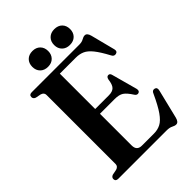

<svg xmlns="http://www.w3.org/2000/svg" viewBox="-252 -974 1098 1098"><g transform="rotate(-45 297.0 -424.5)"><path d="M31.5 -681.5Q31.5 -700 53 -700H437.5Q459 -700 472.2 -708Q485.5 -716 497 -716Q515 -716 522.5 -687L560.5 -539Q565.5 -519 548 -514.5Q530.5 -510.5 522 -529Q492.5 -584 469.5 -612.5Q446.5 -641 423.5 -651.2Q400.5 -661.5 371.5 -661.5H241.5V-375.5H352Q381.5 -375.5 395.8 -389.8Q410 -404 414.5 -442Q418.5 -459.5 431 -460Q444.5 -461 448.5 -443.5L490.5 -290Q495 -269.5 481 -265Q467 -260.5 457.5 -275Q434 -312 414.8 -324.5Q395.5 -337 361.5 -337H241.5V-81Q241.5 -38.5 282 -38.5H380.5Q410 -38.5 434.2 -51Q458.5 -63.5 483.2 -98.8Q508 -134 539.5 -202.5Q546.5 -221 563.5 -217.5Q581.5 -213.5 575.5 -190L532.5 -14Q525 15 506.5 15Q495.5 15 481.5 7.5Q467.5 0 443.5 0H53Q31.5 0 31.5 -18.5Q31.5 -32.5 47 -38.5L80 -45Q101.5 -51.5 101.5 -70.5V-629.5Q101.5 -648.5 80 -655L47 -661.5Q31.5 -667.5 31.5 -681.5ZM222 -736.5Q192.5 -736.5 175 -754Q157.5 -771.5 157.5 -800Q157.5 -829 175 -846.5Q192.5 -864 222 -864Q251 -864 268.5 -846.5Q286 -829 286 -800Q286 -772 268.5 -754.2Q251 -736.5 222 -736.5ZM398.5 -736.5Q369.5 -736.5 351.8 -754Q334 -771.5 334 -800Q334 -829 351.8 -846.5Q369.5 -864 398.5 -864Q428.5 -864 446 -846.5Q463.5 -829 463.5 -800Q463.5 -772 446 -754.2Q428.5 -736.5 398.5 -736.5Z"/></g></svg>

Font: Fraunces 144pt Soft SemiBold
Style: Regular
Weight: 600
Version: Version 1.000;[b76b70a41]